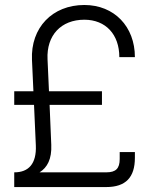

<svg xmlns="http://www.w3.org/2000/svg" viewBox="-20 -757 607 777"><path d="M38.6 -59.6H37.6V0H409.7C489.3 0 525.9 -39.6 525.9 -118.7V-141.6H464.4V-113.3C464.4 -75.2 448.7 -59.6 410.6 -59.6H140.1C171.4 -79.1 189.9 -113.3 187.5 -170.9L180.7 -332.5H392.6V-387.7H178.2L172.4 -516.6C167.5 -614.3 227.5 -677.2 321.3 -677.2C408.2 -677.2 462.9 -617.2 462.9 -525.9H525.9C525.9 -649.4 442.4 -736.8 321.3 -736.8C191.9 -736.8 103.5 -645 109.4 -514.6L115.2 -387.7H37.6V-332.5H117.7L125 -168.9C128.4 -93.3 94.7 -59.6 38.6 -59.6Z"/></svg>

Font: Raveo Display Display Light
Style: Regular
Weight: 300
Designer: Jakub Foglar, Rasmus Andersson (Inter)
Foundry: Jakubfoglar.com
Version: Version 1.100;Glyphs 3.2.3 (3260)